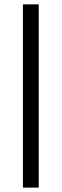

<svg xmlns="http://www.w3.org/2000/svg" viewBox="-20 -731 284 883"><path d="M158.2 131.8H85.4V-710.9H158.2Z"/></svg>

Font: Dirooz
Style: Regular
Weight: 400
Foundry: DejaVu fonts team - Redesigned by Saber Rastikerdar
Version: Version 0.2.1